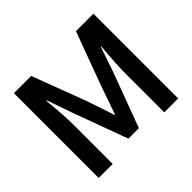

<svg xmlns="http://www.w3.org/2000/svg" viewBox="-170 -1004 1237 1237"><g transform="rotate(-45 448.5 -386.0)"><path d="M86.9 0V-772.5H244.1L379.9 -413.1Q394.5 -373 417 -304.2Q439.5 -235.4 446.3 -214.8H450.2Q499 -356.4 519.5 -413.1L652.3 -772.5H811.5V0H684.6V-350.6Q684.6 -438.5 698.2 -588.9H694.3L638.7 -424.8L497.1 -43.9H401.4L261.7 -424.8L204.1 -589.8H199.2Q214.8 -449.2 214.8 -350.6V0Z"/></g></svg>

Font: Gothic A1
Style: Bold
Weight: 700
Version: Version 2.50